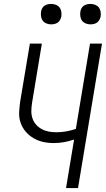

<svg xmlns="http://www.w3.org/2000/svg" viewBox="-20 -957 540 977"><path d="M316 0 357 -247Q331 -238 305 -233.5Q279 -229 253 -229Q225 -229 198.5 -235Q172 -241 149.5 -254.5Q127 -268 110 -288Q93 -308 84.5 -333.5Q76 -359 77.5 -387Q79 -415 83 -442L132 -735H193L143 -433Q140 -413 139.5 -393.5Q139 -374 145 -355.5Q151 -337 163.5 -323Q176 -309 192.5 -300Q209 -291 228 -287.5Q247 -284 267 -284Q292 -284 317 -288.5Q342 -293 366 -301L438 -735H499L377 0ZM440 -833Q428 -833 416.5 -837.5Q405 -842 398 -851Q391 -860 389 -872.5Q387 -885 389 -898Q390 -906 394.5 -914.5Q399 -923 406.5 -928Q414 -933 423 -935Q432 -937 440 -937Q453 -937 464.5 -932.5Q476 -928 483 -919Q490 -910 492 -897.5Q494 -885 492 -872Q490 -864 485.5 -855.5Q481 -847 473.5 -842Q466 -837 457.5 -835Q449 -833 440 -833ZM240 -833Q228 -833 216.5 -837.5Q205 -842 198 -851Q191 -860 189 -872.5Q187 -885 189 -898Q190 -906 194.5 -914.5Q199 -923 206.5 -928Q214 -933 223 -935Q232 -937 240 -937Q253 -937 264.5 -932.5Q276 -928 283 -919Q290 -910 292 -897.5Q294 -885 292 -872Q290 -864 285.5 -855.5Q281 -847 273.5 -842Q266 -837 257.5 -835Q249 -833 240 -833Z"/></svg>

Font: Iosevka Curly Light Oblique
Style: Regular
Weight: 300
Italic angle: -9°
Monospace: yes
Designer: Belleve Invis
Foundry: Belleve Invis
Version: Version 11.1.0; ttfautohint (v1.8.3)